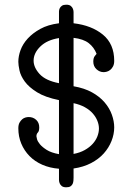

<svg xmlns="http://www.w3.org/2000/svg" viewBox="-20 -714 565 817"><path d="M58 -168Q58 -183 63 -192Q68 -201 74.5 -206.5Q81 -212 88.5 -214Q96 -216 102 -216Q121 -216 134 -204Q147 -192 147 -172Q147 -156 141 -150Q135 -144 135 -134Q135 -132 137.5 -122Q140 -112 150 -100Q160 -88 179 -76Q198 -64 231 -58V-288Q172 -300 137.5 -321.5Q103 -343 85.5 -367Q68 -391 63 -414Q58 -437 58 -451Q58 -475 67.5 -501Q77 -527 98 -550Q119 -573 151.5 -591Q184 -609 231 -615V-653Q231 -658 231 -665Q231 -672 234 -678.5Q237 -685 243.5 -689.5Q250 -694 262 -694Q275 -694 281.5 -688.5Q288 -683 290.5 -676Q293 -669 293 -662.5Q293 -656 293 -654V-615Q370 -606 418 -566.5Q466 -527 466 -455Q466 -441 461 -431.5Q456 -422 449 -416.5Q442 -411 434.5 -409Q427 -407 421 -407Q404 -407 390.5 -419.5Q377 -432 377 -452Q377 -467 383 -475Q389 -483 391 -485Q380 -513 357.5 -530.5Q335 -548 293 -553V-347Q339 -339 371.5 -321Q404 -303 425 -278.5Q446 -254 456 -226Q466 -198 466 -172Q466 -143 454.5 -114Q443 -85 421.5 -61Q400 -37 367.5 -20Q335 -3 293 3V42Q293 47 292.5 54Q292 61 289.5 67.5Q287 74 280.5 78.5Q274 83 262 83Q249 83 242.5 77.5Q236 72 233.5 65Q231 58 231 51.5Q231 45 231 43V4Q192 1 160 -13Q128 -27 105.5 -50Q83 -73 70.5 -103Q58 -133 58 -168ZM123 -456Q123 -427 148.5 -399Q174 -371 231 -360V-552Q180 -544 151.5 -516Q123 -488 123 -456ZM293 -59Q320 -64 340.5 -75.5Q361 -87 374.5 -102Q388 -117 394.5 -134Q401 -151 401 -167Q401 -183 394.5 -199.5Q388 -216 375 -231Q362 -246 341.5 -257.5Q321 -269 293 -275Z"/></svg>

Font: CMU Typewriter Custom
Style: Regular
Weight: 500
Monospace: yes
Version: Version 0.7.0